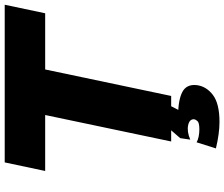

<svg xmlns="http://www.w3.org/2000/svg" viewBox="-88 -655 947 811"><g transform="rotate(-90 385.5 -249.5)"><path d="M193.4 0 305.2 -532.2H68.8L105 -703.1H771L734.9 -532.2H497.6L385.7 0ZM275.9 204.1Q251.5 204.1 224.1 200.4Q196.8 196.8 164.1 189L189.9 107.4Q199.7 113.3 214.6 116.2Q229.5 119.1 244.1 119.1Q272.9 119.1 279.8 110.8Q286.6 102.5 287.1 97.7Q289.1 77.6 262.5 71.8Q235.8 65.9 201.2 80.6L207.5 38.1L258.3 -20.5H348.1L347.2 -9.8L316.9 49.8L303.7 29.3Q369.1 29.8 402.3 47.1Q435.5 64.5 431.6 106.4Q427.2 147.5 390.6 175.8Q354 204.1 275.9 204.1Z"/></g></svg>

Font: Schibsted Grotesk Black
Style: Italic
Weight: 900
Italic angle: -12°
Designer: Bakken & Baeck AS, Henrik Kongsvoll
Foundry: Schibsted ASA
Version: Version 1.100;gftools[0.9.25]